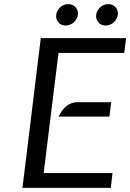

<svg xmlns="http://www.w3.org/2000/svg" viewBox="-20 -912 632 932"><path d="M89 0 178 -727H592L583 -655H264L192 -72H526L518 0ZM264 -346Q273.5 -365 286.5 -381Q299.5 -397 317.2 -406.5Q335 -416 359 -416H520L511 -346ZM298 -788Q277 -788 263.5 -803.2Q250 -818.5 253 -840Q255.5 -862 272.8 -877Q290 -892 311 -892Q333 -892 346.8 -877Q360.5 -862 358 -840Q355 -818.5 337.5 -803.2Q320 -788 298 -788ZM493 -788Q471.5 -788 457.8 -803.2Q444 -818.5 447 -840Q449.5 -862 467 -877Q484.5 -892 506 -892Q527 -892 540.8 -877Q554.5 -862 552 -840Q549 -818.5 531.5 -803.2Q514 -788 493 -788Z"/></svg>

Font: Expletus Sans
Style: Italic
Weight: 400
Italic angle: -7°
Designer: Jasper de Waard
Foundry: Designtown
Version: Version 7.500